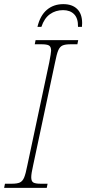

<svg xmlns="http://www.w3.org/2000/svg" viewBox="-38 -908 417 928"><path d="M-14 -20H19Q45 -20 58 -26Q71 -32 78.5 -49.5Q86 -67 94 -108L200 -606Q209 -653 209 -663Q209 -682 199 -688Q189 -694 163 -694H130L134 -714H340L336 -694H303Q277 -694 264 -688Q251 -682 243.5 -664.5Q236 -647 228 -606L122 -108Q113 -69 113 -51Q113 -32 123 -26Q133 -20 159 -20H192L188 0H-18ZM268 -888Q311 -888 335 -864.5Q359 -841 359 -796Q359 -784 358 -778H339Q340 -819 320.5 -839Q301 -859 267 -859Q231 -859 203.5 -839.5Q176 -820 162 -778H143Q156 -833 188.5 -860.5Q221 -888 268 -888Z"/></svg>

Font: Noto Serif NarrowThin
Style: Italic
Weight: 250
Width: 4
Italic angle: -12°
Designer: Monotype Design Team
Foundry: Monotype Imaging Inc.
Version: Version 1.001